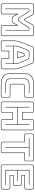

<svg xmlns="http://www.w3.org/2000/svg" viewBox="1748 -2518 780 4316"><g transform="rotate(90 2138.0 -360.0)"><path d="M421 -385Q439 -385 447 -393Q455 -401 472 -427L594 -613Q600 -623 607.5 -626.5Q615 -630 623 -630H640Q654 -630 660.5 -622.5Q667 -615 667 -599V-90H657V-599Q657 -607 653.5 -613.5Q650 -620 640 -620H625Q618 -620 613 -618Q608 -616 602 -606L480 -422Q462 -395 452.5 -385Q443 -375 421 -375Q399 -375 389.5 -385Q380 -395 362 -422L240 -606Q234 -616 228.5 -618Q223 -620 216 -620H201Q191 -620 188 -613.5Q185 -607 185 -599V-90H175V-599Q175 -615 181.5 -622.5Q188 -630 201 -630H218Q226 -630 234 -626.5Q242 -623 248 -613L370 -427Q387 -401 395 -393Q403 -385 421 -385ZM254 0Q273 0 281.5 -8.5Q290 -17 290 -36V-388L349 -279Q358 -262 370.5 -254.5Q383 -247 402 -247H442Q461 -247 473.5 -254.5Q486 -262 495 -279L554 -388V-36Q554 -17 562.5 -8.5Q571 0 590 0H744Q763 0 771.5 -8.5Q780 -17 780 -36V-684Q780 -703 771.5 -711.5Q763 -720 744 -720H582Q566 -720 555.5 -713Q545 -706 536 -690L447 -527Q442 -518 438.5 -514Q435 -510 429 -510H420Q414 -510 410.5 -514Q407 -518 402 -527L312 -690Q303 -706 292.5 -713Q282 -720 266 -720H105Q86 -720 77.5 -711.5Q69 -703 69 -684V-36Q69 -17 77.5 -8.5Q86 0 105 0ZM254 10H105Q81 10 70 -1Q59 -12 59 -36V-684Q59 -708 70 -719Q81 -730 105 -730H266Q285 -730 297.5 -722Q310 -714 321 -695L411 -532Q413 -528 414.5 -524Q416 -520 420 -520H429Q433 -520 434.5 -524Q436 -528 438 -532L527 -695Q538 -714 550.5 -722Q563 -730 582 -730H744Q768 -730 779 -719Q790 -708 790 -684V-36Q790 -12 779 -1Q768 10 744 10H590Q565 10 554.5 -1Q544 -12 544 -36V-348L504 -274Q494 -255 479 -246Q464 -237 442 -237H402Q380 -237 365 -246Q350 -255 340 -274L300 -348V-36Q300 -12 289 -1Q278 10 254 10Z M1019 -303V-272H1409V-303Q1409 -330 1404.5 -353Q1400 -376 1393 -396L1324 -559Q1313 -585 1301 -602.5Q1289 -620 1261 -620H1163Q1133 -620 1121 -602.5Q1109 -585 1099 -560L1035 -396Q1028 -376 1023.5 -353Q1019 -330 1019 -303ZM1179 -510Q1183 -519 1187.5 -523Q1192 -527 1198 -527H1223Q1229 -527 1233.5 -523Q1238 -519 1242 -510L1289 -358H1132ZM1232 -507 1233 -506Q1231 -510 1229 -513.5Q1227 -517 1223 -517H1198Q1194 -517 1192 -513.5Q1190 -510 1188 -506L1189 -507L1146 -368H1275ZM1409 -90V-262H1019V-90H1009V-303Q1009 -331 1013.5 -354.5Q1018 -378 1026 -400L1090 -564Q1101 -592 1115 -611Q1129 -630 1163 -630H1261Q1294 -630 1307.5 -611Q1321 -592 1333 -563L1402 -400Q1410 -378 1414.5 -354.5Q1419 -331 1419 -303V-90ZM1122 -36V-176H1299V-36Q1299 -17 1308.5 -8.5Q1318 0 1338 0H1489Q1508 0 1516.5 -8.5Q1525 -17 1525 -36V-300Q1525 -330 1515.5 -369Q1506 -408 1486 -460L1399 -687Q1393 -704 1380.5 -712Q1368 -720 1349 -720H1080Q1060 -720 1047.5 -712Q1035 -704 1029 -687L942 -460Q922 -408 912.5 -369Q903 -330 903 -300V-36Q903 -17 911.5 -8.5Q920 0 939 0H1086Q1105 0 1113.5 -8.5Q1122 -17 1122 -36ZM939 10Q915 10 904 -1Q893 -12 893 -36V-300Q893 -331 902.5 -370.5Q912 -410 933 -464L1020 -690Q1027 -711 1041.5 -720.5Q1056 -730 1080 -730H1349Q1372 -730 1386.5 -720.5Q1401 -711 1408 -691L1495 -464Q1516 -410 1525.5 -370.5Q1535 -331 1535 -300V-36Q1535 -12 1524 -1Q1513 10 1489 10H1338Q1313 10 1301 -1.5Q1289 -13 1289 -36V-166H1132V-36Q1132 -12 1121 -1Q1110 10 1086 10Z M2173 -36Q2173 -12 2162 -1Q2151 10 2127 10H1883Q1752 10 1689.5 -43Q1627 -96 1627 -204V-515Q1627 -624 1689.5 -677Q1752 -730 1883 -730H2127Q2151 -730 2162 -719Q2173 -708 2173 -684V-563Q2173 -539 2162 -528Q2151 -517 2127 -517H1926Q1901 -517 1888 -507.5Q1875 -498 1875 -477V-239Q1875 -218 1888 -209.5Q1901 -201 1926 -201H2127Q2151 -201 2162 -190Q2173 -179 2173 -155ZM2127 0Q2146 0 2154.5 -8.5Q2163 -17 2163 -36V-155Q2163 -174 2154.5 -182.5Q2146 -191 2127 -191H1926Q1895 -191 1880 -202.5Q1865 -214 1865 -239V-477Q1865 -502 1880 -514.5Q1895 -527 1926 -527H2127Q2146 -527 2154.5 -535.5Q2163 -544 2163 -563V-684Q2163 -703 2154.5 -711.5Q2146 -720 2127 -720H1883Q1758 -720 1697.5 -669.5Q1637 -619 1637 -515V-204Q1637 -100 1697.5 -50Q1758 0 1883 0ZM2072 -100V-90H1905Q1808 -90 1776.5 -120Q1745 -150 1745 -219V-499Q1745 -570 1777 -600Q1809 -630 1905 -630H2072V-620H1905Q1817 -620 1786 -592.5Q1755 -565 1755 -499V-219Q1755 -154 1785 -127Q1815 -100 1905 -100Z M2384 -90V-630H2394V-365H2778V-630H2788V-90H2778V-355H2394V-90ZM2467 0Q2486 0 2494.5 -8.5Q2503 -17 2503 -36V-258H2670V-36Q2670 -17 2678.5 -8.5Q2687 0 2706 0H2861Q2880 0 2888.5 -8.5Q2897 -17 2897 -36V-684Q2897 -703 2888.5 -711.5Q2880 -720 2861 -720H2706Q2687 -720 2678.5 -711.5Q2670 -703 2670 -684V-467H2503V-684Q2503 -703 2494.5 -711.5Q2486 -720 2467 -720H2312Q2293 -720 2284.5 -711.5Q2276 -703 2276 -684V-36Q2276 -17 2284.5 -8.5Q2293 0 2312 0ZM2312 10Q2288 10 2277 -1Q2266 -12 2266 -36V-684Q2266 -708 2277 -719Q2288 -730 2312 -730H2467Q2491 -730 2502 -719Q2513 -708 2513 -684V-477H2660V-684Q2660 -708 2671 -719Q2682 -730 2706 -730H2861Q2885 -730 2896 -719Q2907 -708 2907 -684V-36Q2907 -12 2896 -1Q2885 10 2861 10H2706Q2682 10 2671 -1Q2660 -12 2660 -36V-248H2513V-36Q2513 -12 2502 -1Q2491 10 2467 10Z M3213 10Q3189 10 3178 -1Q3167 -12 3167 -36V-517H3030Q3006 -517 2995 -528Q2984 -539 2984 -563V-684Q2984 -708 2995 -719Q3006 -730 3030 -730H3558Q3582 -730 3593 -719Q3604 -708 3604 -684V-563Q3604 -539 3593 -528Q3582 -517 3558 -517H3421V-36Q3421 -12 3410 -1Q3399 10 3375 10ZM3375 0Q3394 0 3402.5 -8.5Q3411 -17 3411 -36V-527H3558Q3577 -527 3585.5 -535.5Q3594 -544 3594 -563V-684Q3594 -703 3585.5 -711.5Q3577 -720 3558 -720H3030Q3011 -720 3002.5 -711.5Q2994 -703 2994 -684V-563Q2994 -544 3002.5 -535.5Q3011 -527 3030 -527H3177V-36Q3177 -17 3185.5 -8.5Q3194 0 3213 0ZM3289 -90V-620H3084V-630H3504V-620H3299V-90Z M3727 10Q3703 10 3692 -1Q3681 -12 3681 -36V-684Q3681 -708 3692 -719Q3703 -730 3727 -730H4191Q4215 -730 4226 -719Q4237 -708 4237 -684V-567Q4237 -543 4226 -532Q4215 -521 4191 -521H3925V-464H4110Q4134 -464 4145 -453Q4156 -442 4156 -418V-311Q4156 -287 4145 -276Q4134 -265 4110 -265H3925V-199H4191Q4215 -199 4226 -188Q4237 -177 4237 -153V-36Q4237 -12 4226 -1Q4215 10 4191 10ZM4191 0Q4210 0 4218.5 -8.5Q4227 -17 4227 -36V-153Q4227 -172 4218.5 -180.5Q4210 -189 4191 -189H3915V-275H4110Q4129 -275 4137.5 -283.5Q4146 -292 4146 -311V-418Q4146 -437 4137.5 -445.5Q4129 -454 4110 -454H3915V-531H4191Q4210 -531 4218.5 -539.5Q4227 -548 4227 -567V-684Q4227 -703 4218.5 -711.5Q4210 -720 4191 -720H3727Q3708 -720 3699.5 -711.5Q3691 -703 3691 -684V-36Q3691 -17 3699.5 -8.5Q3708 0 3727 0ZM4137 -100V-90H3800V-630H4137V-620H3810V-369H4056V-359H3810V-100Z"/></g></svg>

Font: Bungee Outline
Style: Regular
Weight: 400
Designer: David Jonathan Ross
Foundry: David Jonathan Ross
Version: Version 1.000;PS 1.0;hotconv 1.0.72;makeotf.lib2.5.5900